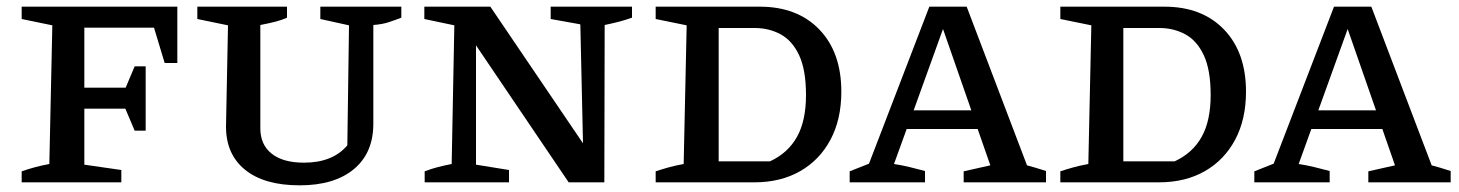

<svg xmlns="http://www.w3.org/2000/svg" viewBox="-20 -547 4377 576"><path d="M512 -527V-358H474L442 -464H233V-284H357L384 -348H417V-155H384L356 -221H233V-53L344 -37V0H45V-33Q65 -40 85.5 -45.5Q106 -51 128 -55L137 -471L45 -490V-527Z M879 9Q773 9 715.5 -37.5Q658 -84 658 -167L664 -471L572 -490V-527H841V-494Q826 -487 806.5 -482Q787 -477 761 -472V-162Q761 -113 795 -86Q829 -59 892 -59Q978 -59 1022 -111L1027 -471L941 -490V-527H1184V-494Q1166 -487 1146.5 -480.5Q1127 -474 1100 -472V-176Q1100 -88 1041.5 -39.5Q983 9 879 9Z M1632 -527H1876V-494Q1853 -486 1835.5 -481.5Q1818 -477 1794 -472L1793 0H1686L1408 -411V-53L1507 -37V0H1254V-33Q1275 -41 1294.5 -46Q1314 -51 1335 -55L1343 -471L1253 -490V-527H1451L1729 -117L1721 -474L1632 -490Z M2259 -527Q2372 -527 2438 -458.5Q2504 -390 2504 -272Q2504 -189 2471.5 -128Q2439 -67 2380.5 -33.5Q2322 0 2243 0H1947V-33Q1965 -39 1984.5 -44.5Q2004 -50 2031 -55L2040 -471L1947 -490V-527ZM2290 -63Q2344 -88 2371 -136.5Q2398 -185 2398 -262Q2398 -337 2377.5 -381Q2357 -425 2322 -444Q2287 -463 2244 -463H2136V-63Z M3061 -51Q3076 -47 3086 -44Q3096 -41 3118 -34V0H2871V-33L2951 -51L2913 -160H2700L2662 -55Q2688 -51 2710 -45.5Q2732 -40 2755 -34V0H2529V-33L2587 -56L2768 -527H2880ZM2721 -216H2894L2809 -460Z M3473 -527Q3586 -527 3652 -458.5Q3718 -390 3718 -272Q3718 -189 3685.5 -128Q3653 -67 3594.5 -33.5Q3536 0 3457 0H3161V-33Q3179 -39 3198.5 -44.5Q3218 -50 3245 -55L3254 -471L3161 -490V-527ZM3504 -63Q3558 -88 3585 -136.5Q3612 -185 3612 -262Q3612 -337 3591.5 -381Q3571 -425 3536 -444Q3501 -463 3458 -463H3350V-63Z M4275 -51Q4290 -47 4300 -44Q4310 -41 4332 -34V0H4085V-33L4165 -51L4127 -160H3914L3876 -55Q3902 -51 3924 -45.5Q3946 -40 3969 -34V0H3743V-33L3801 -56L3982 -527H4094ZM3935 -216H4108L4023 -460Z"/></svg>

Font: Piazzolla SC Medium
Style: Regular
Weight: 500
Designer: Juan Pablo del Peral
Foundry: Huerta Tipografica
Version: Version 1.330